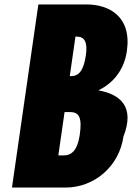

<svg xmlns="http://www.w3.org/2000/svg" viewBox="-20 -845 595 865"><path d="M152.8 -825 33.9 0H274.7C404.1 0 516.6 -94 536.2 -230C588.3 -363 523.5 -420 423.1 -438C498.3 -474 540.7 -539 551.6 -615C574.3 -772 469.9 -825 369.5 -825ZM294.3 -502 319.9 -680H326.3C360.9 -680 375.4 -655 366.9 -596C356.9 -527 334.8 -502 300.6 -502ZM242.8 -145 270.9 -340H295.8C338 -340 350.2 -313 339.2 -237C329.8 -172 305.3 -145 267.7 -145Z"/></svg>

Font: Blink
Style: Obl
Weight: 400
Designer: Mew Too
Foundry: Cannot Into Space Fonts
Version: Version 001.000